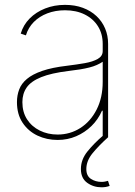

<svg xmlns="http://www.w3.org/2000/svg" viewBox="-20 -569 560 796"><path d="M218.8 11.2Q173.8 11.2 135.5 -6.8Q97.2 -24.9 73.7 -60.1Q50.3 -95.2 50.3 -145.5Q50.3 -173.8 59.6 -198.2Q68.8 -222.7 91.8 -241.9Q114.7 -261.2 155 -275.1Q195.3 -289.1 257.8 -296.4Q297.4 -301.3 331.1 -307.1Q364.7 -313 385.3 -324.7Q405.8 -336.4 405.8 -357.4V-386.7Q405.8 -428.7 386.2 -460Q366.7 -491.2 331.5 -508.8Q296.4 -526.4 249.5 -526.4Q209.5 -526.4 176.3 -513.7Q143.1 -501 120.1 -477.8Q97.2 -454.6 87.4 -422.4L65.9 -429.7Q76.7 -465.8 103 -492.4Q129.4 -519 167.2 -533.9Q205.1 -548.8 249.5 -548.8Q290.5 -548.8 323.5 -536.6Q356.4 -524.4 379.9 -502.4Q403.3 -480.5 415.8 -450.9Q428.2 -421.4 428.2 -386.7V0H405.8V-109.9H402.8Q386.7 -73.2 359.1 -46.4Q331.5 -19.5 295.9 -4.2Q260.3 11.2 218.8 11.2ZM218.8 -11.2Q270.5 -11.2 313 -38.3Q355.5 -65.4 380.6 -114.7Q405.8 -164.1 405.8 -230V-313Q395 -305.7 381.3 -299.6Q367.7 -293.5 350.1 -289.1Q332.5 -284.7 311.3 -281.2Q290 -277.8 265.1 -274.9Q192.4 -266.1 150.4 -249Q108.4 -231.9 90.6 -206.3Q72.8 -180.7 72.8 -145.5Q72.8 -104.5 92 -74.5Q111.3 -44.4 144.8 -27.8Q178.2 -11.2 218.8 -11.2ZM400.9 207.5Q367.2 207.5 341.3 188.7Q315.4 169.9 315.4 131.8Q315.4 92.3 342.8 58.6Q370.1 24.9 407.2 -6.8L428.2 0Q390.1 34.2 364 65.9Q337.9 97.7 337.9 131.8Q337.9 160.2 356.9 172.6Q376 185.1 400.9 185.1Q408.7 185.1 415.3 183.8Q421.9 182.6 427.7 180.7L434.6 201.7Q426.8 204.6 418.5 206.1Q410.2 207.5 400.9 207.5Z"/></svg>

Font: Inter 17pt Thin
Style: Regular
Weight: 250
Version: Version 4.001;git-66647c0bb